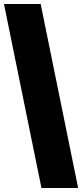

<svg xmlns="http://www.w3.org/2000/svg" viewBox="-20 -828 414 968"><path d="M189 120 0 -808H185L374 120Z"/></svg>

Font: Encode Sans Cnd Black
Style: Regular
Weight: 900
Width: 3
Designer: Multiple Designers
Foundry: Impallari Type
Version: Version 3.002; ttfautohint (v1.8.3) -l 8 -r 50 -G 200 -x 14 